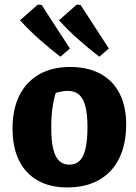

<svg xmlns="http://www.w3.org/2000/svg" viewBox="-20 -810 595 843"><path d="M275 13Q199 13 145 -18Q91 -49 63 -106.5Q35 -164 35 -246Q35 -330 65 -390.5Q95 -451 152 -483.5Q209 -516 288 -516Q366 -516 421 -486Q476 -456 505 -399.5Q534 -343 534 -264Q534 -177 503.5 -115Q473 -53 415 -20Q357 13 275 13ZM285 -87Q311 -87 328.5 -103Q346 -119 355 -155.5Q364 -192 364 -252Q364 -308 355 -343Q346 -378 327 -394.5Q308 -411 278 -411Q256 -411 224 -402Q192 -393 138 -375L238 -441Q221 -398 213 -353Q205 -308 205 -250Q205 -191 214 -155Q223 -119 240.5 -103Q258 -87 285 -87ZM245 -561Q197 -598 152.5 -637.5Q108 -677 68 -721L146 -790L163 -788L287 -597ZM416 -561Q368 -598 323.5 -637.5Q279 -677 239 -721L317 -790L334 -788L458 -597Z"/></svg>

Font: Piazzolla Thin Black
Style: Regular
Weight: 900
Version: Version 2.005